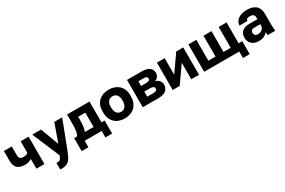

<svg xmlns="http://www.w3.org/2000/svg" viewBox="120 -1776 4785 3222"><g transform="rotate(-30 2513.0 -165.0)"><path d="M360.5 0H515.2V-530H360.5V-304.3Q353.2 -295.5 331.2 -287.1Q309.3 -278.7 275.1 -278.7Q251.1 -278.7 234.3 -283.4Q217.5 -288.2 207.6 -297.8Q197.7 -307.3 193.1 -322.5Q188.5 -337.6 188.5 -360.5V-530H35.5V-345.5Q35.5 -295.5 46.4 -259.1Q57.3 -222.7 81.5 -199.2Q105.7 -175.7 142.3 -163.5Q179 -151.3 230.5 -151.3Q278.5 -151.3 308 -162.3Q337.5 -173.3 360.5 -186.3Z M729.8 213.2Q780.9 213.2 814.8 200.9Q848.7 188.7 874.3 162.7Q899.9 136.7 920.1 96.3Q940.4 56 962.4 0L1165 -530H1012.3L887 -176.7L755 -530H585.3L808.7 -1Q799.6 22.6 791.8 38.7Q784 54.8 774.7 65.4Q765.5 75.9 755.3 80.4Q745.2 84.8 729.8 84.8Q721.8 84.8 714.8 84.3Q707.8 83.8 699.8 81.8V210Q707.8 212.2 714.8 212.7Q721.8 213.2 729.8 213.2Z M1165 125H1295.7V0H1625V125H1755.7V-126.3H1695.2V-530H1259.7V-360Q1259.7 -312.8 1258.1 -276.7Q1256.5 -240.5 1251.2 -211.9Q1245.8 -183.3 1238.8 -162.2Q1231.8 -141.1 1220.8 -126.3H1165ZM1371.5 -126.3Q1380.2 -144.7 1385.8 -166.1Q1391.4 -187.5 1394.9 -213.6Q1398.3 -239.7 1400.5 -271.2Q1402.7 -302.8 1402.7 -340V-403.7H1540.5V-126.3Z M2071 13.2Q2127 13.2 2175.9 -4Q2224.8 -21.2 2261.8 -55.2Q2298.8 -89.3 2319.7 -140.6Q2340.5 -191.8 2340.5 -260V-280Q2340.5 -344.7 2319.7 -393.8Q2298.8 -443 2261.8 -476.2Q2224.8 -509.3 2175.9 -526.3Q2127 -543.2 2071 -543.2Q2015 -543.2 1965.7 -526.3Q1916.5 -509.3 1879.8 -476.2Q1843.2 -443 1822.3 -393.8Q1801.5 -344.7 1801.5 -280V-260Q1801.5 -191.2 1822.3 -139.9Q1843.2 -88.7 1879.8 -54.1Q1916.5 -19.5 1965.7 -3.2Q2015 13.2 2071 13.2ZM2071 -115.2Q2044.7 -115.2 2023.2 -124.9Q2001.7 -134.7 1987.6 -153.6Q1973.5 -172.5 1966 -199.4Q1958.5 -226.3 1958.5 -260V-280Q1958.5 -310.2 1966 -335Q1973.5 -359.8 1987.6 -377.6Q2001.7 -395.3 2023.2 -405.1Q2044.7 -414.8 2071 -414.8Q2097.8 -414.8 2118.7 -405.1Q2139.7 -395.3 2154.1 -377.6Q2168.5 -359.8 2176 -335Q2183.5 -310.2 2183.5 -280V-260Q2183.5 -227.3 2176 -200.3Q2168.5 -173.2 2154.1 -154.4Q2139.7 -135.7 2118.7 -125.4Q2097.8 -115.2 2071 -115.2Z M2421 0H2725Q2823 0 2872.3 -41Q2921.7 -82 2921.7 -151Q2921.7 -196 2893.3 -230Q2865 -264 2816 -276Q2836.9 -282 2852.7 -293Q2868.4 -304 2879.4 -319.3Q2890.5 -334.5 2896.1 -352.8Q2901.7 -371.1 2901.7 -389.7Q2901.7 -420.4 2890.4 -445.5Q2879.2 -470.7 2855.5 -489.8Q2831.8 -509 2794.9 -519.5Q2758 -530 2705 -530H2421ZM2575 -115.7V-214.7H2686.6Q2727.2 -214.7 2747.1 -202.3Q2767 -190 2767 -164.4Q2767 -139.5 2746.9 -127.6Q2726.8 -115.7 2687.5 -115.7ZM2575 -323.3V-414.3H2678Q2697.9 -414.3 2710.9 -411.2Q2724 -408 2732.2 -402.5Q2740.3 -397 2743.7 -388.4Q2747 -379.7 2747 -369.2Q2747 -358.5 2743.6 -350.4Q2740.3 -342.3 2731.9 -336.3Q2723.5 -330.3 2710.4 -326.8Q2697.3 -323.3 2678.3 -323.3Z M3001 0H3136.5L3361 -320.2V0H3511.7V-530H3375.5L3151 -209.8V-530H3001Z M4290.5 125H4421.2V-126.3H4350.7V-530H4197.7V-126.3H4058.3V-530H3903.7V-126.3H3765V-530H3611V0H4290.5Z M4660.7 13.2Q4695.5 13.2 4722.8 7.8Q4750.2 2.5 4771.8 -8Q4793.5 -18.5 4809.7 -32.1Q4825.8 -45.7 4837.7 -62.2Q4837.7 -53.3 4838.1 -45.2Q4838.5 -37 4839.2 -30.1Q4840 -23.2 4840.8 -16.2Q4841.6 -9.3 4842.5 0H4989.3Q4985.3 -30 4983.3 -61.5Q4981.2 -93 4981.2 -135V-330Q4981.2 -388.3 4964.1 -428.5Q4947 -468.8 4916.1 -494.2Q4885.3 -519.7 4842.4 -531.4Q4799.5 -543.2 4745.5 -543.2Q4690.2 -543.2 4647 -530Q4603.8 -516.8 4574.7 -494.5Q4545.5 -472.2 4529.5 -441.7Q4513.5 -411.2 4511.5 -375.5H4664.8Q4666 -388.2 4670.7 -397.5Q4675.5 -406.8 4684.7 -413Q4693.8 -419.2 4707.8 -421.8Q4721.7 -424.5 4740.5 -424.5Q4761 -424.5 4777.1 -420.3Q4793.2 -416.2 4804.3 -406.8Q4815.5 -397.5 4821 -380.6Q4826.5 -363.6 4826.5 -340V-318.5H4676Q4627.2 -318.5 4590.4 -307.8Q4553.7 -297.2 4529.6 -276.1Q4505.5 -255 4493.5 -224.3Q4481.5 -193.7 4481.5 -155Q4481.5 -119 4493.5 -88.7Q4505.5 -58.3 4528.4 -35.7Q4551.4 -13 4584.6 0.1Q4617.8 13.2 4660.7 13.2ZM4710.5 -95.5Q4671.9 -95.5 4655.2 -114.2Q4638.5 -132.8 4638.5 -162.5Q4638.5 -186.3 4655.3 -203.9Q4672 -221.5 4705.5 -221.5H4826.5V-200Q4826.5 -176.4 4817.6 -156.5Q4808.7 -136.5 4793.4 -123Q4778.1 -109.5 4756.8 -102.5Q4735.5 -95.5 4710.5 -95.5Z"/></g></svg>

Font: Golos Text VF
Style: Regular
Weight: 400
Designer: A.Korolkova, Vitaly Kuzmin
Foundry: ParaType Ltd
Version: Version 2.005